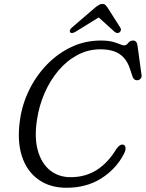

<svg xmlns="http://www.w3.org/2000/svg" viewBox="-20 -916 722 952"><path d="M594 -197.5Q602 -193.5 602.5 -181.2Q603 -169 594 -152Q555 -77.5 481.8 -31.2Q408.5 15 309.5 15Q228 15 170.8 -25.5Q113.5 -66 88.8 -141Q64 -216 79 -320.5Q89.5 -397.5 124 -468.5Q158.5 -539.5 212 -595Q265.5 -650.5 333.5 -682.8Q401.5 -715 480 -715Q515 -715 537.8 -709Q560.5 -703 574 -697Q587.5 -691 595 -691Q607.5 -691 615.8 -703Q624 -715 640 -715Q659 -715 662 -688.5L682 -542.5Q683 -531.5 676 -524.8Q669 -518 659.5 -518Q643 -518 637 -537L624 -575.5Q608.5 -623.5 573.5 -647.5Q538.5 -671.5 477.5 -671.5Q416.5 -671.5 363.5 -643Q310.5 -614.5 269.2 -565.5Q228 -516.5 200.8 -453.8Q173.5 -391 163.5 -322.5Q149.5 -233 167.8 -169Q186 -105 228.5 -71.2Q271 -37.5 330 -37.5Q403 -37.5 459 -72.8Q515 -108 557.5 -178Q577.5 -205.5 594 -197.5ZM353.5 -758Q336 -748 328.5 -755Q325 -758.5 326.5 -765Q328 -771.5 335.5 -778.5L450 -877Q461 -886 469.5 -891.2Q478 -896.5 488 -896.5Q497.5 -896.5 502.8 -891.2Q508 -886 514 -877L577 -778.5Q581 -771.5 579 -765Q577 -758.5 572 -755Q561 -748 548.5 -758L469.5 -829.5Z"/></svg>

Font: Fraunces 9pt SuperSoft Light
Style: Italic
Weight: 300
Italic angle: -16°
Version: Version 1.000;[b76b70a41]